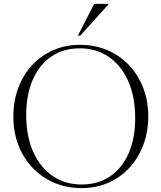

<svg xmlns="http://www.w3.org/2000/svg" viewBox="-20 -955 828 985"><path d="M390.5 -725Q466 -725 529.8 -698Q593.5 -671 640.8 -621.8Q688 -572.5 714.2 -505.5Q740.5 -438.5 740.5 -358.5Q740.5 -278 715 -210.8Q689.5 -143.5 643.5 -94Q597.5 -44.5 535 -17.2Q472.5 10 398.5 10Q323 10 259 -17Q195 -44 147.8 -93.5Q100.5 -143 74.5 -210Q48.5 -277 48.5 -357Q48.5 -437 73.8 -504.2Q99 -571.5 145 -621Q191 -670.5 253.5 -697.8Q316 -725 390.5 -725ZM398.5 -8.5Q484.5 -8.5 546.2 -51.2Q608 -94 640.8 -170.5Q673.5 -247 673.5 -348Q673.5 -460 637 -540.5Q600.5 -621 536.8 -664Q473 -707 390 -707Q303.5 -707 242 -664Q180.5 -621 147.5 -544.5Q114.5 -468 114.5 -367Q114.5 -255 151 -174.5Q187.5 -94 251.5 -51.2Q315.5 -8.5 398.5 -8.5ZM379.5 -772 463 -935H535.5V-931.5L391.5 -772Z"/></svg>

Font: Newsreader 72pt Light
Style: Regular
Weight: 300
Designer: Hugues Gentile
Foundry: Production Type
Version: Version 1.003; ttfautohint (v1.8.3)